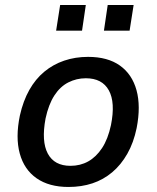

<svg xmlns="http://www.w3.org/2000/svg" viewBox="-20 -734 622 763"><path d="M252 9Q175 9 125.5 -25.5Q76 -60 58.5 -124Q41 -188 59 -275Q72 -333 96.5 -376.5Q121 -420 156 -449Q191 -478 235 -493Q279 -508 330 -508Q408 -508 456.5 -473.5Q505 -439 522.5 -375.5Q540 -312 523 -225Q511 -167 486 -123Q461 -79 426 -49.5Q391 -20 347.5 -5.5Q304 9 252 9ZM260 -75Q299 -75 330.5 -92.5Q362 -110 385.5 -145.5Q409 -181 421 -237Q439 -327 412.5 -375Q386 -423 321 -423Q284 -423 251.5 -406.5Q219 -390 196 -354.5Q173 -319 161 -263Q144 -172 170 -123.5Q196 -75 260 -75ZM393 -612 408 -714H511L495 -612ZM203 -612 219 -714H321L306 -612Z"/></svg>

Font: Nunito Sans 7pt SemiCondensed SemiBold
Style: Italic
Weight: 600
Width: 4
Italic angle: -9°
Designer: Vernon Adams
Foundry: Vernon Adams
Version: Version 3.101;gftools[0.9.27]